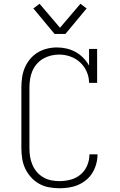

<svg xmlns="http://www.w3.org/2000/svg" viewBox="-20 -996 640 1024"><path d="M297 8Q270 8 242 3Q214 -2 189.5 -15.5Q165 -29 146 -50Q127 -71 115 -96Q103 -121 98.5 -149Q94 -177 94 -205V-530Q94 -557 98 -584Q102 -611 112.5 -635.5Q123 -660 140.5 -681Q158 -702 181 -716Q204 -730 230.5 -736.5Q257 -743 284 -743Q310 -743 335.5 -737Q361 -731 383.5 -718.5Q406 -706 424.5 -687Q443 -668 455 -646V-735H498V-554H455Q455 -585 442.5 -613.5Q430 -642 407.5 -663Q385 -684 355.5 -694.5Q326 -705 295 -705Q273 -705 251 -699.5Q229 -694 210 -683Q191 -672 176 -654.5Q161 -637 152.5 -617Q144 -597 140.5 -574.5Q137 -552 137 -530V-205Q137 -182 140.5 -160Q144 -138 153 -117Q162 -96 176.5 -79Q191 -62 210.5 -50.5Q230 -39 252.5 -34.5Q275 -30 297 -30Q328 -30 357.5 -38Q387 -46 410 -65.5Q433 -85 445 -113.5Q457 -142 457 -172V-173H500V-172Q500 -146 493 -121Q486 -96 473 -74.5Q460 -53 440 -36.5Q420 -20 397 -10Q374 0 348.5 4Q323 8 297 8ZM271 -815 158 -951 191 -976 300 -848 409 -976 442 -951 329 -815Z"/></svg>

Font: Iosevka Etoile Extralight
Style: Regular
Weight: 200
Designer: Belleve Invis
Foundry: Belleve Invis
Version: Version 22.1.2; ttfautohint (v1.8.4)